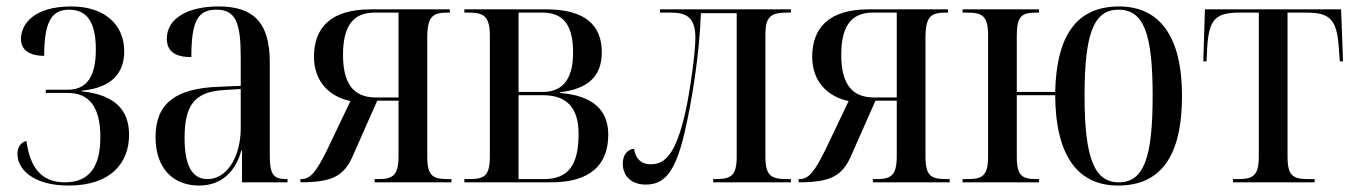

<svg xmlns="http://www.w3.org/2000/svg" viewBox="-20 -565 4197 595"><path d="M193 10C323 10 380 -60 380 -147C380 -223 338 -271 233 -282V-284C330 -293 365 -342 365 -406C365 -488 305 -545 201 -545C87 -545 45 -492 45 -444C45 -411 70 -392 117 -392C117 -496 139 -535 194 -535C252 -535 277 -493 277 -412C277 -329 250 -287 190 -287H122V-277H190C257 -277 291 -233 291 -140C291 -47 256 0 181 0C109 0 73 -45 62 -128C45 -124 34 -110 34 -88C34 -43 79 10 193 10Z M597 10C660 10 708 -26 728 -99H730V0H871V-10H868C828 -10 816 -23 816 -83V-372C816 -499 762 -545 657 -545C565 -545 497 -510 497 -445C497 -405 524 -388 573 -388C573 -496 591 -535 650 -535C710 -535 726 -496 726 -389V-299L656 -296C525 -291 462 -245 462 -140C462 -44 516 10 597 10ZM623 -10C576 -10 552 -51 552 -137C552 -237 581 -281 675 -286L726 -289V-168C726 -80 684 -10 623 -10Z M911 0C1010 0 1046 -20 1073 -81L1149 -253H1215V-81C1215 -19 1196 -10 1150 -10H1141V0H1379V-10H1370C1321 -10 1304 -19 1304 -81V-446C1304 -516 1321 -526 1370 -526H1374V-536H1128C1003 -536 953 -477 953 -389C953 -309 1005 -264 1066 -252L993 -99C961 -35 943 -10 914 -10H911ZM1144 -263C1071 -263 1043 -312 1043 -395C1043 -480 1071 -526 1141 -526H1215V-263Z M1419 0H1688C1808 0 1865 -53 1865 -148C1865 -225 1816 -269 1715 -277V-279C1801 -289 1845 -328 1845 -403C1845 -487 1793 -536 1673 -536H1419V-526H1431C1478 -526 1498 -516 1498 -455V-80C1498 -17 1479 -10 1431 -10H1419ZM1662 -280H1587V-526H1661C1729 -526 1756 -483 1756 -402C1756 -330 1731 -280 1662 -280ZM1665 -10H1587V-270H1662C1735 -270 1773 -233 1773 -150C1773 -54 1742 -10 1665 -10Z M1981 7C2040 7 2073 -32 2102 -156C2124 -251 2148 -399 2152 -524H2263V-80C2263 -19 2245 -10 2195 -10H2190V0H2431V-10H2421C2370 -10 2352 -19 2352 -80V-459C2352 -517 2372 -526 2423 -526H2431V-536H2025V-526H2055C2100 -526 2135 -518 2135 -448C2135 -400 2117 -274 2104 -218C2074 -85 2040 -56 1997 -56C1965 -56 1949 -75 1945 -104C1925 -103 1910 -85 1910 -58C1910 -19 1937 7 1981 7Z M2455 0C2554 0 2590 -20 2617 -81L2693 -253H2759V-81C2759 -19 2740 -10 2694 -10H2685V0H2923V-10H2914C2865 -10 2848 -19 2848 -81V-446C2848 -516 2865 -526 2914 -526H2918V-536H2672C2547 -536 2497 -477 2497 -389C2497 -309 2549 -264 2610 -252L2537 -99C2505 -35 2487 -10 2458 -10H2455ZM2688 -263C2615 -263 2587 -312 2587 -395C2587 -480 2615 -526 2685 -526H2759V-263Z M3445 10C3575 10 3643 -78 3643 -268C3643 -453 3573 -545 3448 -545C3320 -545 3254 -460 3250 -280H3131V-456C3131 -517 3148 -526 3193 -526H3200V-536H2963V-526H2976C3023 -526 3042 -517 3042 -456V-80C3042 -18 3023 -10 2976 -10H2963V0H3200V-10H3195C3148 -10 3131 -18 3131 -80V-270H3250C3251 -82 3320 10 3445 10ZM3447 0C3371 0 3341 -76 3341 -268C3341 -460 3369 -535 3446 -535C3525 -535 3552 -460 3552 -268C3552 -77 3525 0 3447 0Z M3801 0H4054V-10H4036C3987 -10 3970 -19 3970 -81V-526H4027C4102 -526 4123 -505 4129 -416L4132 -375H4142L4136 -536H3714L3709 -375H3719L3721 -416C3726 -506 3747 -526 3823 -526H3881V-81C3881 -19 3863 -10 3814 -10H3801Z"/></svg>

Font: Noto Serif Display Condensed
Style: Regular
Weight: 400
Width: 3
Designer: Monotype Design Team
Foundry: Monotype Imaging Inc.
Version: Version 2.009